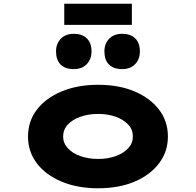

<svg xmlns="http://www.w3.org/2000/svg" viewBox="-20 -998 1049 1028"><path d="M505 10Q395 10 310 -25.5Q225 -61 177.5 -123.5Q130 -186 130 -267Q130 -349 177.5 -411Q225 -473 310 -508.5Q395 -544 505 -544Q617 -544 700.5 -508.5Q784 -473 831.5 -411Q879 -349 879 -267Q879 -186 831.5 -123.5Q784 -61 700.5 -25.5Q617 10 505 10ZM505 -147Q557 -147 599 -162Q641 -177 666.5 -204.5Q692 -232 691 -267Q692 -304 666.5 -331Q641 -358 599 -373Q557 -388 505 -388Q454 -388 411 -373Q368 -358 343 -331Q318 -304 318 -267Q318 -232 343 -204.5Q368 -177 411 -162Q454 -147 505 -147ZM634 -628Q588 -628 563.5 -652.5Q539 -677 539 -723Q539 -764 564.5 -790.5Q590 -817 634 -817Q679 -817 704 -792.5Q729 -768 729 -723Q729 -681 703.5 -654.5Q678 -628 634 -628ZM375 -628Q329 -628 304.5 -652.5Q280 -677 280 -723Q280 -764 305.5 -790.5Q331 -817 375 -817Q420 -817 445 -792.5Q470 -768 470 -723Q470 -681 444.5 -654.5Q419 -628 375 -628ZM324 -865V-978H686V-865Z"/></svg>

Font: Lexend Zetta ExtraBold
Style: Regular
Weight: 800
Designer: Bonnie Shaver-Troup, Thomas Jockin
Foundry: Lexend
Version: Version 1.007